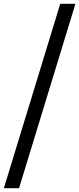

<svg xmlns="http://www.w3.org/2000/svg" viewBox="-43 -760 417 1012"><path d="M262.3 -700 274.5 -740H354.5L342.3 -700L69.6 192L57.4 232H-22.6L-10.4 192Z"/></svg>

Font: Nordica Plus
Style: NordicaClassicLtExtObl
Weight: 300
Version: Version 1.01